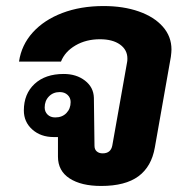

<svg xmlns="http://www.w3.org/2000/svg" viewBox="-20 -606 616 636"><path d="M172 -87V-152H158Q115 -152 87 -177Q59 -202 59 -240Q59 -295 94.5 -328Q130 -361 191 -361Q233 -361 261.5 -339Q290 -317 291 -282L293 -123Q293 -111 300.5 -104.5Q308 -98 320 -98Q347 -98 352 -124L401 -400Q402 -404 402 -412Q402 -441 377.5 -458.5Q353 -476 311 -476Q265 -476 230 -455.5Q195 -435 182 -402H43Q51 -457 88.5 -498.5Q126 -540 186.5 -563Q247 -586 323 -586Q389 -586 440 -568Q491 -550 519.5 -517.5Q548 -485 548 -442Q548 -434 546 -418L493 -118Q482 -54 438.5 -22Q395 10 315 10Q249 10 210.5 -15Q172 -40 172 -87ZM214 -268Q214 -282 204 -291.5Q194 -301 178 -301Q156 -301 142 -286.5Q128 -272 128 -250Q128 -236 137.5 -226.5Q147 -217 163 -217Q186 -217 200 -231.5Q214 -246 214 -268Z"/></svg>

Font: Sarabun ExtraBold
Style: Italic
Weight: 800
Italic angle: -10°
Designer: Suppakit Chalermlarp | Katatrad Co.,Ltd.
Foundry: Cadson Demak Co.,Ltd.
Version: Version 1.000; ttfautohint (v1.6)